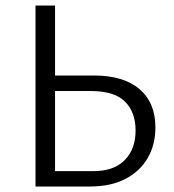

<svg xmlns="http://www.w3.org/2000/svg" viewBox="-20 -678 634 698"><path d="M109.1 0V-658H180.1V-55.8H318.4Q394.6 -55.8 433.8 -96.3Q472.9 -136.7 472.9 -203.5Q472.9 -269.9 434.5 -308.5Q396 -347.1 309.8 -347.1H154.9V-403.5H321.8Q429.2 -403.5 487.1 -354Q545 -304.6 545 -214.5Q545 -151.4 516.4 -102.7Q487.7 -54 434.8 -27Q381.8 0 307.5 0Z"/></svg>

Font: Ysabeau
Style: Bold
Weight: 700
Designer: Christian Thalmann (Catharsis Fonts)
Version: Version 2.000;gftools[0.9.27.dev2+g8671c4b]